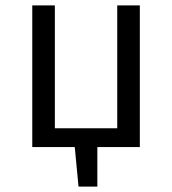

<svg xmlns="http://www.w3.org/2000/svg" viewBox="-20 -547 640 714"><path d="M500 -527H416V-70H184V-527H100V0H258L272 147H342V0H500Z"/></svg>

Font: FiraMono Nerd Font
Style: Regular
Weight: 400
Designer: Carrois Corporate & Edenspiekermann AG
Foundry: Carrois Corporate GbR & Edenspiekermann AG
Version: Version 003.206;Nerd Fonts 3.3.0